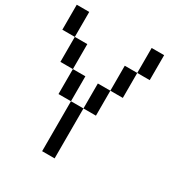

<svg xmlns="http://www.w3.org/2000/svg" viewBox="-191 -805 1049 1110"><g transform="rotate(30 333.5 -250.5)"><path d="M0 -500V-666.7H83.3V-500ZM83.3 -333.3V-500H166.7V-333.3ZM166.7 -166.7V-333.3H250V-166.7ZM250 -166.7H333.3V166.7H250ZM333.3 -166.7V-333.3H416.7V-166.7ZM416.7 -333.3V-500H500V-333.3ZM500 -500V-666.7H583.3V-500Z"/></g></svg>

Font: Galmuri11 Regular
Style: Regular
Weight: 400
Designer: Minseo Lee (Quiple)
Version: Version 2.356;hotconv 1.1.0;makeotfexe 2.6.0 DEVELOPMENT